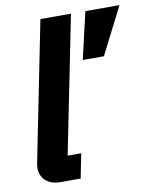

<svg xmlns="http://www.w3.org/2000/svg" viewBox="-83 -803 691 866"><g transform="rotate(-10 262.0 -370.0)"><path d="M524 -740H368L318 -525H415ZM216 0 238 -112H176L302 -740H162L35 -105C33 -95 32 -88 32 -80C32 -32 68 0 122 0Z"/></g></svg>

Font: LVC Sans
Style: Bold Italic
Weight: 700
Italic angle: -11.31°
Designer: Mike Abbink, Paul van der Laan, Pieter van Rosmalen
Foundry: Bold Monday
Version: Version 3.0